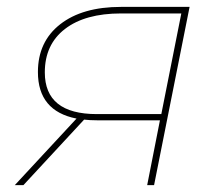

<svg xmlns="http://www.w3.org/2000/svg" viewBox="-20 -537 636 557"><path d="M407 0 444 -188H261Q241 -188 224 -190L48 0H23L202 -193Q90 -215 90 -328Q90 -416 154.5 -466.5Q219 -517 331 -517H530L427 0ZM448 -206 506 -498H331Q227 -498 168.5 -453Q110 -408 110 -327Q110 -206 261 -206Z"/></svg>

Font: Montserrat Thin
Style: Italic
Weight: 100
Italic angle: -11.3°
Designer: Julieta Ulanovsky
Foundry: Julieta Ulanovsky
Version: Version 9.000; ttfautohint (v1.8.4.7-5d5b)